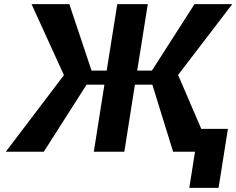

<svg xmlns="http://www.w3.org/2000/svg" viewBox="-20 -731 1139 925"><path d="M8 0H191L397 -323H483L432 0H579L630 -323H714L814 0H997L838 -370L1099 -711H917L712 -391H641L692 -711H545L494 -391H421L314 -711H132L288 -369ZM937 -110 892 174H1033L1078 -110Z"/></svg>

Font: Aerodynamic
Style: Obl
Weight: 500
Designer: Google
Version: Version 2.000980; 2014